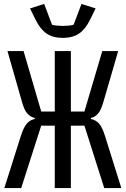

<svg xmlns="http://www.w3.org/2000/svg" viewBox="-20 -958 640 978"><path d="M259 -318H190L88 0H2L86 -265Q101 -311 117 -329Q133 -347 157 -352V-357Q135 -362 119 -380Q103 -398 92 -439L18 -698H100L190 -390H259V-698H341V-390H410L501 -698H582L507 -440Q495 -398 480 -380Q465 -362 443 -357V-352Q468 -347 484.5 -328.5Q501 -310 515 -265L598 0H511L410 -318H341V0H259ZM161 -858 133 -915 205 -938 245 -832Q254 -829 270.5 -827.5Q287 -826 300 -826Q313 -826 329.5 -827.5Q346 -829 355 -832L395 -938L467 -915L439 -858Q415 -809 382.5 -787Q350 -765 300 -765Q250 -765 217.5 -787Q185 -809 161 -858Z"/></svg>

Font: iA Writer Mono V
Style: Regular
Weight: 400
Designer: Mike Abbink, Paul van der Laan, Pieter van Rosmalen
Foundry: Bold Monday
Version: Version 2.000